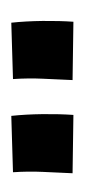

<svg xmlns="http://www.w3.org/2000/svg" viewBox="75 -780 150 340"><g transform="rotate(90 150.0 -610.0)"><path d="M20.2 -555Q17.5 -580.2 17.1 -610.5Q16.8 -640.8 18.5 -665L121.8 -663.5Q120.5 -636.2 119.4 -610.9Q118.2 -585.5 120 -558ZM185.2 -555Q182.5 -580.2 182.1 -610.5Q181.8 -640.8 183.5 -665L286.8 -663.5Q285.5 -636.2 284.4 -610.9Q283.2 -585.5 285 -558Z"/></g></svg>

Font: Marhey Light
Style: Regular
Weight: 300
Designer: Nur Syamsi & Bustanul Arifin
Foundry: Namelatype
Version: Version 1.000